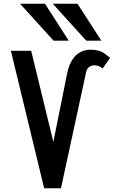

<svg xmlns="http://www.w3.org/2000/svg" viewBox="-20 -1002 640 1022"><path d="M146 -731.5 264 -246.5 337 -609.5Q350 -673.5 382.2 -705.5Q414.5 -737.5 462 -737.5Q485.5 -737.5 501.5 -733.2Q517.5 -729 527.8 -722.8Q538 -716.5 552 -705L566 -694L526.5 -637.5Q506.5 -654.5 482.5 -654.5Q466.5 -654.5 454.5 -645.5Q442.5 -636.5 439 -620.5L304.5 0H215L38 -731.5ZM87 -982H219.5L346 -785.5H265ZM261 -982H392.5L519.5 -785.5H439Z"/></svg>

Font: JuliaMono Medium
Style: Regular
Weight: 500
Monospace: yes
Designer: cormullion
Foundry: corm
Version: Version 0.054; ttfautohint (v1.8.4)